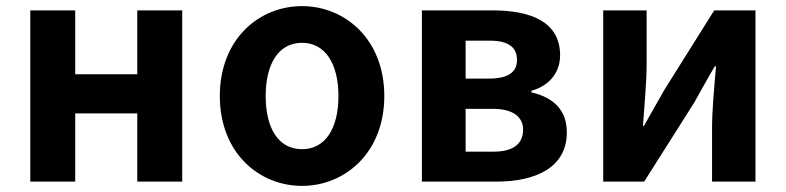

<svg xmlns="http://www.w3.org/2000/svg" viewBox="-20 -594 2570 628"><path d="M79 0H226V-223H429V0H576V-560H429V-351H226V-560H79Z M968 14C1108 14 1237 -94 1237 -280C1237 -466 1108 -574 968 -574C827 -574 699 -466 699 -280C699 -94 827 14 968 14ZM968 -106C891 -106 849 -174 849 -280C849 -385 891 -454 968 -454C1044 -454 1087 -385 1087 -280C1087 -174 1044 -106 968 -106Z M1360 0H1604C1732 0 1834 -46 1834 -161C1834 -238 1786 -276 1718 -292V-297C1782 -315 1812 -362 1812 -413C1812 -523 1716 -560 1591 -560H1360ZM1503 -337V-461H1582C1645 -461 1671 -438 1671 -398C1671 -360 1645 -337 1580 -337ZM1503 -98V-238H1592C1660 -238 1691 -210 1691 -170C1691 -127 1663 -98 1595 -98Z M1953 0H2087L2251 -259C2269 -291 2298 -344 2318 -377H2322C2316 -307 2309 -233 2309 -176V0H2451V-560H2316L2153 -300C2135 -268 2105 -216 2086 -182H2083C2088 -252 2095 -327 2095 -383V-560H1953Z"/></svg>

Font: Source Han Sans KR
Style: Bold
Weight: 700
Designer: Ryoko NISHIZUKA 西塚涼子 (kana, bopomofo & ideographs); Paul D. Hunt (Latin, Greek & Cyrillic); Sandoll Communications 산돌커뮤니
Foundry: Adobe
Version: Version 2.004;hotconv 1.0.118;makeotfexe 2.5.65603